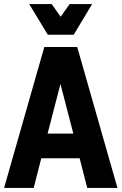

<svg xmlns="http://www.w3.org/2000/svg" viewBox="-22 -920 595 940"><path d="M-2 0 195 -690H356L553 0H405L368 -145H180L143 0ZM211 -266H337L274 -509ZM429 -900 339 -750H212L121 -900H231L275 -838L319 -900Z"/></svg>

Font: Radio Canada Condensed
Style: Bold
Weight: 700
Width: 3
Designer: Charles Daoud, Etienne Aubert Bonn, Alexandre Saumier Demers, Jacques Le Bailly
Foundry: Radio-Canada
Version: Version 2.104; ttfautohint (v1.8.4.7-5d5b);gftools[0.9.28.de